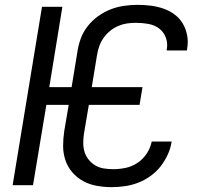

<svg xmlns="http://www.w3.org/2000/svg" viewBox="-20 -763 840 791"><path d="M440 8Q409 8 378.5 2.5Q348 -3 322.5 -17Q297 -31 278 -53Q259 -75 249.5 -103Q240 -131 240 -162Q240 -193 245 -225L263 -331H171L116 0H32L153 -735H237L183 -404H275L299 -550Q303 -578 313 -605Q323 -632 341.5 -655.5Q360 -679 384.5 -696.5Q409 -714 436 -724.5Q463 -735 491.5 -739Q520 -743 547 -743Q575 -743 602 -739.5Q629 -736 653.5 -727.5Q678 -719 699 -703.5Q720 -688 733 -666Q746 -644 751 -617.5Q756 -591 751 -563L750 -555H667V-560Q672 -585 663 -608.5Q654 -632 635 -646Q616 -660 591 -664.5Q566 -669 540 -669Q522 -669 504 -666.5Q486 -664 468 -656.5Q450 -649 434.5 -636.5Q419 -624 407.5 -608Q396 -592 389.5 -574Q383 -556 380 -538L358 -404H567L555 -331H346L326 -213Q323 -193 323 -173.5Q323 -154 328.5 -136.5Q334 -119 346 -104.5Q358 -90 373.5 -81Q389 -72 408 -69Q427 -66 447 -66Q472 -66 498 -71.5Q524 -77 546.5 -92Q569 -107 584.5 -130.5Q600 -154 605 -180H688L687 -179Q683 -152 671 -126Q659 -100 641.5 -77.5Q624 -55 599.5 -37.5Q575 -20 548.5 -10Q522 0 494.5 4Q467 8 440 8Z"/></svg>

Font: Iosevka Aile Oblique
Style: Regular
Weight: 400
Italic angle: -9°
Designer: Belleve Invis
Foundry: Belleve Invis
Version: Version 31.1.0; ttfautohint (v1.8.4)